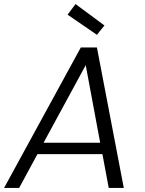

<svg xmlns="http://www.w3.org/2000/svg" viewBox="-38 -923 710 943"><path d="M465 -166H146L56 0H-18L359 -690H438L570 0H496ZM383 -603 176 -222H454ZM333 -903 475 -798 438 -752 294 -851Z"/></svg>

Font: SVN-Poppins Light
Style: Italic
Weight: 300
Italic angle: -10°
Designer: Ninad Kale (Devanagari), Jonny Pinhorn (Latin)
Foundry: Indian Type Foundry
Version: Version 3.002 2017; ttfautohint (v1.8.3)